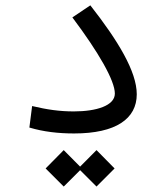

<svg xmlns="http://www.w3.org/2000/svg" viewBox="-20 -495 626 715"><path d="M255.9 2C411.6 2 489.3 -52.7 489.3 -144C489.3 -228.5 419.4 -343.8 316.4 -475.1L249.5 -430.2C347.7 -299.3 407.7 -194.8 407.7 -146.5C407.7 -101.6 338.9 -80.1 254.9 -80.1C201.2 -80.1 155.3 -86.9 99.6 -100.1L89.4 -20C141.6 -4.4 197.3 2 255.9 2ZM339.4 199.7 406.7 132.3 339.4 64 278.3 125.5 217.3 64 149.9 132.3 217.3 199.7 278.3 138.7Z"/></svg>

Font: Cascadia Code SemiLight
Style: Regular
Weight: 350
Monospace: yes
Designer: Aaron Bell
Foundry: Saja Typeworks
Version: Version 2404.023